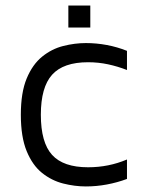

<svg xmlns="http://www.w3.org/2000/svg" viewBox="-20 -663 532 691"><path d="M289 8Q249 8 207.5 -2.5Q166 -13 131.5 -40.5Q97 -68 76 -119Q55 -170 55 -250Q55 -330 76 -380.5Q97 -431 131.5 -459Q166 -487 207.5 -497.5Q249 -508 289 -508Q327 -508 364.5 -501Q402 -494 437 -480V-411Q404 -424 369 -431.5Q334 -439 297 -439Q208 -439 167.5 -394Q127 -349 127 -250Q127 -150 167.5 -105.5Q208 -61 297 -61Q334 -61 369 -68Q404 -75 437 -89V-19Q402 -6 364.5 1Q327 8 289 8ZM226 -564V-643H305V-564Z"/></svg>

Font: Maven Pro VF Beta
Style: Regular
Weight: 400
Designer: Joe Prince
Foundry: Joe Prince
Version: Version 2.002